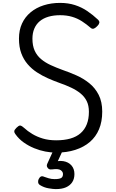

<svg xmlns="http://www.w3.org/2000/svg" viewBox="-20 -1035 804 1326"><path d="M368 19Q332 19 293 11.5Q254 4 216 -11.5Q178 -27 144 -51Q110 -75 86 -109Q78 -119 78.5 -128.5Q79 -138 93 -152Q108 -167 117.5 -168Q127 -169 146 -152Q171 -129 203.5 -109.5Q236 -90 276.5 -78Q317 -66 368 -66Q423 -66 465.5 -78Q508 -90 536.5 -115Q565 -140 579.5 -177Q594 -214 594 -263Q594 -306 579 -336.5Q564 -367 536.5 -389.5Q509 -412 472 -429.5Q435 -447 389 -463Q350 -477 310.5 -494.5Q271 -512 235 -535.5Q199 -559 171 -591.5Q143 -624 127 -667Q111 -710 111 -768Q111 -827 132 -872.5Q153 -918 191.5 -950Q230 -982 282 -998.5Q334 -1015 395 -1015Q451 -1015 497.5 -1000Q544 -985 583 -958.5Q622 -932 657 -899Q668 -888 666 -877.5Q664 -867 653 -856Q641 -843 629.5 -838Q618 -833 607 -842Q577 -868 546 -888Q515 -908 478 -919Q441 -930 395 -930Q350 -930 314.5 -919.5Q279 -909 254.5 -888.5Q230 -868 217 -837.5Q204 -807 204 -768Q204 -719 219.5 -685Q235 -651 263.5 -627Q292 -603 330 -585.5Q368 -568 412 -552Q459 -536 507.5 -514.5Q556 -493 596.5 -460.5Q637 -428 661.5 -380Q686 -332 686 -264Q686 -195 664 -142.5Q642 -90 600.5 -54.5Q559 -19 500 0Q441 19 368 19ZM365 271Q348 271 315.5 265.5Q283 260 256 243Q245 236 243.5 224.5Q242 213 247 202Q254 188 263 184Q272 180 285 186Q296 190 315.5 196Q335 202 357 202Q389 202 402 194.5Q415 187 415 167Q415 151 399 140Q383 129 339 135Q328 136 321.5 134Q315 132 310 125Q304 118 303.5 111Q303 104 306 97L356 -13H421L367 105L337 89Q382 72 417.5 78Q453 84 473.5 107.5Q494 131 494 167Q494 200 479 223Q464 246 436 258.5Q408 271 365 271Z"/></svg>

Font: Playwrite NG Modern
Style: Regular
Weight: 400
Designer: Veronika Burian, José Scaglione
Foundry: TypeTogether
Version: Version 1.002